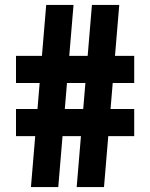

<svg xmlns="http://www.w3.org/2000/svg" viewBox="-20 -760 610 780"><path d="M291.5 0 353.5 -740H464.5L402.5 0ZM45 -207V-317.2H525.2V-207ZM105.7 0 167.7 -740H278.7L216.7 0ZM45 -422.8V-533H525.2V-422.8Z"/></svg>

Font: Encode Sans SC Condensed Thin
Style: Regular
Weight: 100
Width: 3
Designer: Multiple Designers
Foundry: Impallari Type
Version: Version 3.002